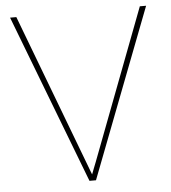

<svg xmlns="http://www.w3.org/2000/svg" viewBox="-51 -747 706 793"><g transform="rotate(-5 302.0 -350.0)"><path d="M20 -700H46L282 -76Q291 -53 295 -41.5Q299 -30 308 -8H295Q296 -13 300 -22.5Q304 -32 309 -46L320 -74L558 -700H584L315 0H288Z"/></g></svg>

Font: Easer Grotesk Variable
Style: Regular
Weight: 400
Designer: Boardeaser, Bonnie Shaver-Troup, Thomas Jockin
Foundry: Lexend
Version: Version 1.001;Glyphs 3.1.2 (3151)